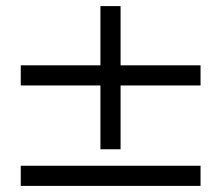

<svg xmlns="http://www.w3.org/2000/svg" viewBox="-20 -522 725 629"><path d="M637 87V21H48V87ZM637 -242V-308H375V-502H309V-308H48V-242H309V-33H375V-242Z"/></svg>

Font: XITS Math
Style: Regular
Weight: 400
Designer: MicroPress Inc., with final additions and corrections provided by Coen Hoffman, Elsevier (retired)
Version: Version 1.302